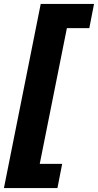

<svg xmlns="http://www.w3.org/2000/svg" viewBox="-31 -762 498 976"><path d="M176 -742H447L423 -619H309L171 71H285L261 194H-11Z"/></svg>

Font: Idrija
Style: Bold Italic
Weight: 700
Italic angle: -11.3°
Designer: Julieta Ulanovsky
Foundry: Julieta Ulanovsky
Version: Version 7.200